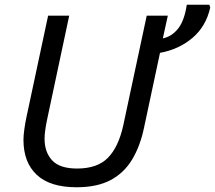

<svg xmlns="http://www.w3.org/2000/svg" viewBox="-20 -780 907 810"><path d="M303 10Q191 10 135 -42.5Q79 -95 79 -190Q79 -208 82.5 -233.5Q86 -259 91 -283L183 -714H272L179 -277Q168 -225 168 -195Q168 -138 200 -103.5Q232 -69 305 -69Q391 -69 435.5 -114.5Q480 -160 500 -251L599 -714H688L667 -618Q705 -626 731.5 -659.5Q758 -693 768 -760H863L867 -749Q850 -670 793 -621Q736 -572 655 -557L588 -243Q572 -165 538 -108Q504 -51 447 -20.5Q390 10 303 10Z"/></svg>

Font: Noto Sans
Style: Italic
Weight: 400
Italic angle: -12°
Designer: Monotype Design Team
Foundry: Monotype Imaging Inc.
Version: Version 2.013; ttfautohint (v1.8.4.7-5d5b)